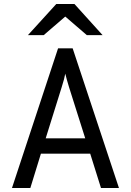

<svg xmlns="http://www.w3.org/2000/svg" viewBox="-20 -942 656 962"><path d="M432 -172H185L132 0H40L271 -700H344L576 0H486ZM407 -249 326 -505Q314 -544 307 -573Q303 -549 289 -505L209 -249ZM307 -859 199 -766H120L262 -922H353L494 -766H415Z"/></svg>

Font: Overpass Mono
Style: Regular
Weight: 400
Monospace: yes
Designer: Delve Withrington, Dave Bailey
Foundry: Delve Fonts
Version: Version 1.000;DELV;Overpass